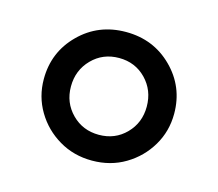

<svg xmlns="http://www.w3.org/2000/svg" viewBox="-60 -800 534 471"><g transform="rotate(15 207.5 -564.0)"><path d="M207.5 -400.5Q161 -400.5 123.5 -422.8Q86 -445 64 -482Q42 -519 42 -563.5Q42 -632 89.8 -679.5Q137.5 -727 207.5 -727Q277.5 -727 325.2 -679.5Q373 -632 373 -563.5Q373 -519 351 -482Q329 -445 291.8 -422.8Q254.5 -400.5 207.5 -400.5ZM207.5 -466Q248.5 -466 276 -494Q303.5 -522 303.5 -563Q303.5 -604.5 276 -632.8Q248.5 -661 207.5 -661Q166.5 -661 138.8 -632.8Q111 -604.5 111 -563Q111 -522 138.8 -494Q166.5 -466 207.5 -466Z"/></g></svg>

Font: Verano Sans Medium
Style: Regular
Weight: 500
Designer: Lukasz Dziedzic with Adam Twardoch and Botio Nikoltchev
Foundry: tyPoland Lukasz Dziedzic
Version: Version 3.001;December 28, 2019;FontCreator 12.0.0.2547 64-b